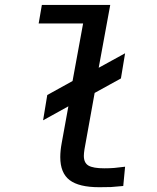

<svg xmlns="http://www.w3.org/2000/svg" viewBox="-20 -745 640 782"><path d="M225.5 -105Q225.5 -131.5 231.5 -163.5L258.5 -312L155.5 -255L172.5 -358L275.5 -415L318.5 -649.5H137.5L150.5 -725H429L382 -469L489.5 -528L472.5 -425.5L365.5 -366.5L324 -136.5Q321.5 -120 321.5 -110.5Q321.5 -81.5 340.5 -70.5Q359.5 -59.5 405 -59.5Q427 -59.5 445.5 -61Q464 -62.5 489.5 -66L482 12.5Q446 16 432.2 16.8Q418.5 17.5 384.5 17.5Q301.5 17.5 263.5 -11.5Q225.5 -40.5 225.5 -105Z"/></svg>

Font: JuliaMono MediumItalic
Style: Regular
Weight: 500
Italic angle: -9°
Monospace: yes
Designer: cormullion
Foundry: corm
Version: Version 0.049; ttfautohint (v1.8.4)